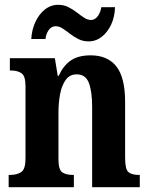

<svg xmlns="http://www.w3.org/2000/svg" viewBox="-20 -778 623 798"><path d="M16 0V-51H22Q51 -51 68.5 -63Q86 -75 86 -120V-420Q86 -462 69.5 -473.5Q53 -485 25 -485H21V-536H208L220 -463H224Q243 -505 274 -526.5Q305 -548 357 -548Q427 -548 463.5 -502Q500 -456 500 -354V-122Q500 -75 513.5 -63Q527 -51 557 -51H561V0H363V-333Q363 -397 349.5 -433Q336 -469 299 -469Q270 -469 253.5 -446.5Q237 -424 230 -388Q223 -352 223 -311V-116Q223 -73 238.5 -62Q254 -51 283 -51H287V0ZM348 -606Q325 -606 306 -615.5Q287 -625 271 -637.5Q255 -650 240.5 -659.5Q226 -669 211 -669Q193 -669 182 -652.5Q171 -636 169 -616H110Q112 -654 127 -686.5Q142 -719 166.5 -738.5Q191 -758 222 -758Q245 -758 264 -748.5Q283 -739 299 -726.5Q315 -714 329.5 -704.5Q344 -695 358 -695Q375 -695 386.5 -711Q398 -727 401 -748H458Q457 -709 442.5 -677Q428 -645 403.5 -625.5Q379 -606 348 -606Z"/></svg>

Font: Noto Serif Khmer Condensed
Style: Bold
Weight: 700
Width: 3
Designer: Danh Hong and the Monotype Design Team
Foundry: Monotype Imaging Inc.
Version: Version 2.004; ttfautohint (v1.8.4.7-5d5b)